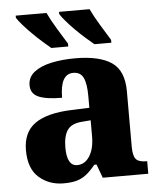

<svg xmlns="http://www.w3.org/2000/svg" viewBox="-54 -813 723 870"><g transform="rotate(-5 307.0 -378.0)"><path d="M200 10Q135 10 89 -30Q43 -70 43 -154Q43 -236 98 -275Q153 -314 265 -318L346 -321V-375Q346 -430 333 -457.5Q320 -485 287 -485Q227 -485 227 -377Q155 -377 120 -392.5Q85 -408 85 -446Q85 -483 114.5 -506Q144 -529 193 -539.5Q242 -550 301 -550Q411 -550 466.5 -512.5Q522 -475 522 -381V-128Q522 -87 535 -72Q548 -57 582 -57H586V0H379L356 -62H346Q324 -35 304.5 -19.5Q285 -4 261 3Q237 10 200 10ZM269 -67Q304 -67 325.5 -101Q347 -135 347 -191V-264L310 -261Q260 -258 241 -230.5Q222 -203 222 -151Q222 -67 269 -67ZM394 -606Q377 -620 355 -639.5Q333 -659 311 -681Q289 -703 272 -723Q255 -743 247 -756V-766H386Q402 -732 426 -692.5Q450 -653 471 -619V-606ZM198 -606Q181 -620 159 -639.5Q137 -659 115 -681Q93 -703 75.5 -723Q58 -743 50 -756V-766H190Q206 -732 230 -692.5Q254 -653 275 -619V-606Z"/></g></svg>

Font: Noto Serif ExtraBold
Style: Regular
Weight: 800
Designer: Monotype Design Team
Foundry: Monotype Imaging Inc.
Version: Version 2.014